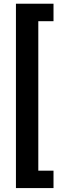

<svg xmlns="http://www.w3.org/2000/svg" viewBox="-20 -839 314 1018"><path d="M263.7 -726.6H183.1V65.9H263.7V158.2H64.5V-819.3H263.7Z"/></svg>

Font: TypoPRO Roboto
Style: Regular
Weight: 500
Designer: Google
Version: Version 2.136; 2016